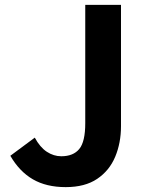

<svg xmlns="http://www.w3.org/2000/svg" viewBox="-20 -761 608 795"><path d="M252.2 13.8Q171.6 13.8 115.9 -18.7Q60.2 -51.1 22.8 -116L124 -191.1Q145.8 -150.9 174 -132.5Q202.3 -114 233.7 -114Q283.4 -114 308.2 -144.1Q333 -174.1 333 -250.8V-740.8H481V-238.8Q481 -169.3 457 -111.9Q433 -54.5 382.4 -20.4Q331.8 13.8 252.2 13.8Z"/></svg>

Font: Noto Sans SC Thin
Style: Regular
Weight: 100
Designer: Ryoko NISHIZUKA 西塚涼子 (kana, bopomofo & ideographs); Paul D. Hunt (Latin, Greek & Cyrillic); Sandoll Communications 산돌커뮤니
Foundry: Adobe
Version: Version 2.004-H2;hotconv 1.0.118;makeotfexe 2.5.65603